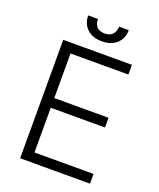

<svg xmlns="http://www.w3.org/2000/svg" viewBox="-163 -1009 919 1108"><g transform="rotate(20 296.5 -454.5)"><path d="M96.6 0V-727.3H518.5V-667.6H163V-393.8H496.1V-334.2H163V-59.7H525.6V0ZM373.2 -909.1H432.9Q432.9 -858 399 -826.5Q365.1 -795.1 307.9 -795.1Q251.1 -795.1 217.5 -826.5Q183.9 -858 183.9 -909.1H243.6Q243.6 -879.3 259.4 -861.3Q275.2 -843.4 307.9 -843.4Q340.6 -843.4 356.9 -861.5Q373.2 -879.6 373.2 -909.1Z"/></g></svg>

Font: Inter Light BETA
Style: Regular
Weight: 300
Designer: Rasmus Andersson
Foundry: rsms
Version: Version 3.011;git-f93a4a705